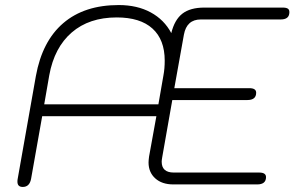

<svg xmlns="http://www.w3.org/2000/svg" viewBox="-20 -730 1176 760"><path d="M49 -11Q49 -18 50 -22L122 -429Q147 -567 230.5 -638.5Q314 -710 450 -710Q523 -710 576.5 -681Q630 -652 658 -599Q671 -652 702 -676Q733 -700 789 -700H1099Q1115 -700 1121 -694.5Q1127 -689 1125 -676Q1122 -653 1091 -653H775Q719 -653 708 -593L670 -381H967Q994 -381 994 -363Q994 -334 959 -334H662L622 -107Q620 -95 620 -90Q620 -47 668 -47H1006Q1033 -47 1033 -29Q1033 0 998 0H666Q621 0 594.5 -24Q568 -48 568 -87Q568 -94 570 -110L599 -270H147L103 -22Q97 10 70 10Q49 10 49 -11ZM607 -317 627 -432Q632 -458 632 -490Q632 -573 583.5 -617Q535 -661 442 -661Q333 -661 264 -601.5Q195 -542 175 -432L155 -317Z"/></svg>

Font: Kodchasan ExtraLight
Style: Italic
Weight: 275
Italic angle: -10°
Version: Version 1.000; ttfautohint (v1.6)